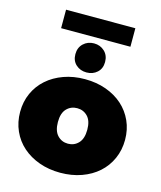

<svg xmlns="http://www.w3.org/2000/svg" viewBox="-133 -1017 945 1124"><g transform="rotate(15 339.0 -455.5)"><path d="M339 10Q270 10 211.5 -11Q153 -32 110.5 -69.5Q68 -107 44.5 -159.5Q21 -212 21 -274Q21 -336 44.5 -388Q68 -440 110.5 -477.5Q153 -515 211.5 -536Q270 -557 339 -557Q409 -557 467.5 -536Q526 -515 568 -477.5Q610 -440 633.5 -388Q657 -336 657 -274Q657 -212 633.5 -159.5Q610 -107 568 -69.5Q526 -32 467.5 -11Q409 10 339 10ZM339 -166Q377 -166 402.5 -193Q428 -220 428 -274Q428 -328 402.5 -354.5Q377 -381 339 -381Q301 -381 275.5 -354.5Q250 -328 250 -274Q250 -220 275.5 -193Q301 -166 339 -166ZM336 -597Q298 -597 272 -620.5Q246 -644 246 -684Q246 -724 272 -748.5Q298 -773 336 -773Q374 -773 400 -748.5Q426 -724 426 -684Q426 -644 400 -620.5Q374 -597 336 -597ZM126 -809V-921H546V-809Z"/></g></svg>

Font: Montserrat-Alt1 Black
Style: Regular
Weight: 900
Designer: Differentunic
Foundry: Differentunic
Version: Version 7.222